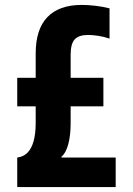

<svg xmlns="http://www.w3.org/2000/svg" viewBox="-20 -760 540 780"><path d="M50 -120Q75 -123 91.5 -139.5Q108 -156 116.5 -186.5Q125 -217 125 -260V-543Q125 -641 172.5 -690.5Q220 -740 312 -740Q338 -740 368 -736.5Q398 -733 425 -726V-603Q402 -611 379 -614.5Q356 -618 338 -618Q300 -618 283.5 -600Q267 -582 267 -538V-260Q267 -209 257 -173Q247 -137 230 -124V-120H450V0H50ZM50 -328V-444H400V-328Z"/></svg>

Font: M PLUS 1 Code
Style: Bold
Weight: 700
Designer: Coji Morishita
Foundry: UNDERFOREST DESIGN
Version: Version 1.002